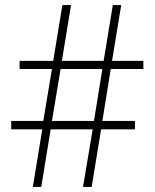

<svg xmlns="http://www.w3.org/2000/svg" viewBox="-20 -734 607 754"><path d="M415 -463H543V-495H420L456 -714H423L387 -495H223L259 -714H225L189 -495H57V-463H184L150 -259H24V-226H146L109 0H142L179 -226H344L306 0H340L377 -226H510V-259H382ZM184 -259 218 -463H382L349 -259Z"/></svg>

Font: Noto Sans Lao SemiCondensed ExtraLight
Style: Regular
Weight: 200
Width: 4
Designer: Monotype Design Team
Foundry: Monotype Imaging Inc.
Version: Version 2.003